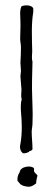

<svg xmlns="http://www.w3.org/2000/svg" viewBox="-20 -733 210 733"><path d="M107 -701C102 -714 76 -715 62 -709C54 -691 58 -670 58 -651C59 -629 57 -608 57 -586C57 -575 60 -563 60 -551C60 -532 59 -513 58 -493C58 -483 60 -473 60 -463C60 -456 58 -448 58 -441L62 -391C62 -378 59 -366 63 -354C59 -343 59 -323 60 -307C63 -275 66 -228 58 -184C54 -169 58 -154 68 -148C78 -147 84 -150 90 -153C93 -159 104 -156 104 -165C104 -187 101 -208 101 -230C101 -240 104 -251 104 -261C105 -286 105 -309 104 -329C104 -340 103 -350 103 -361C101 -406 103 -451 104 -498C100 -511 103 -525 103 -537C102 -588 99 -641 107 -687ZM118 -33C118 -44 121 -53 123 -63C120 -69 113 -71 110 -79V-90C102 -103 57 -99 55 -75C49 -67 45 -55 47 -42C52 -39 55 -30 62 -27C67 -23 83 -20 91 -20C103 -21 111 -28 118 -33Z"/></svg>

Font: FuturaRener
Style: Light
Weight: 300
Designer: BSozoo
Foundry: BSozoo
Version: Version 1.0